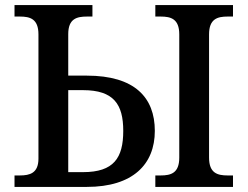

<svg xmlns="http://www.w3.org/2000/svg" viewBox="-20 -734 972 754"><path d="M37 0H321C502 0 588 -89 588 -220C588 -351 509 -437 321 -437H248V-600C248 -661 282 -669 322 -669H343V-714H37V-669H58C98 -669 131 -660 131 -599V-111C131 -54 97 -45 58 -45H37ZM590 0H895V-45H874C834 -45 801 -54 801 -115V-599C801 -660 834 -669 874 -669H895V-714H590V-669H611C651 -669 684 -660 684 -599V-115C684 -54 651 -45 611 -45H590ZM248 -58V-380H306C427 -380 464 -324 464 -220C464 -114 427 -58 306 -58Z"/></svg>

Font: Noto Serif Medium
Style: Regular
Weight: 500
Designer: Monotype Design Team
Foundry: Monotype Imaging Inc.
Version: Version 2.013